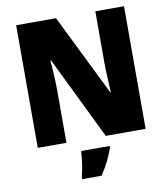

<svg xmlns="http://www.w3.org/2000/svg" viewBox="-99 -797 966 1101"><g transform="rotate(-10 384.5 -246.5)"><path d="M698 0H466L232 -481H228Q232 -438 234.5 -387.5Q237 -337 237 -300V0H70V-714H302L535 -241H538Q536 -283 533.5 -331Q531 -379 531 -414V-714H698ZM478 72Q463 112 445.5 147.5Q428 183 403 221H290V207Q295 187 300 160.5Q305 134 308 107Q311 80 312 61H478Z"/></g></svg>

Font: Noto Sans Gurmukhi SemiCondensed Black
Style: Regular
Weight: 900
Width: 4
Designer: Jelle Bosma - Monotype Design Team
Foundry: Monotype Imaging Inc.
Version: Version 2.004; ttfautohint (v1.8.4.7-5d5b)